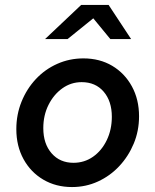

<svg xmlns="http://www.w3.org/2000/svg" viewBox="-20 -746 628 776"><path d="M271 10Q206 10 155 -20Q104 -50 75 -103Q46 -156 46 -224Q46 -283 67 -335Q88 -387 125 -426.5Q162 -466 211.5 -488Q261 -510 317 -510Q383 -510 433.5 -480Q484 -450 513 -397Q542 -344 542 -276Q542 -217 520.5 -165.5Q499 -114 462 -74.5Q425 -35 376 -12.5Q327 10 271 10ZM277 -88Q321 -88 356 -112.5Q391 -137 411.5 -179.5Q432 -222 432 -274Q432 -337 399 -375.5Q366 -414 310 -414Q267 -414 232 -389Q197 -364 176 -322Q155 -280 155 -228Q155 -165 188.5 -126.5Q222 -88 277 -88ZM162 -588 308 -726H419L510 -588H426L357 -672L253 -588Z"/></svg>

Font: Red Hat Text Medium
Style: Italic
Weight: 500
Italic angle: -12°
Designer: Pentagram, MCKL
Foundry: Pentagram, MCKL
Version: Version 1.023; ttfautohint (v1.8.3)